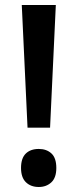

<svg xmlns="http://www.w3.org/2000/svg" viewBox="-20 -734 310 767"><path d="M90 -224 67 -714H203L180 -224ZM135 13Q103 13 83.5 -6Q64 -25 64 -63Q64 -102 83 -120.5Q102 -139 135 -139Q166 -139 185.5 -121Q205 -103 205 -63Q205 -24 185 -5.5Q165 13 135 13Z"/></svg>

Font: Noto Sans Malayalam Condensed SemiBold
Style: Regular
Weight: 600
Width: 3
Designer: Jelle Bosma - Monotype Design Team
Foundry: Monotype Imaging Inc.
Version: Version 2.104; ttfautohint (v1.8.4.7-5d5b)